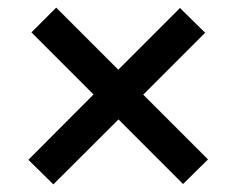

<svg xmlns="http://www.w3.org/2000/svg" viewBox="-20 -584 620 504"><path d="M460.5 -101 291 -270.5 120 -100 54.5 -164.5 225.5 -336 62.5 -499 127.5 -564 290.5 -401 452.5 -563 518.5 -498 356 -335.5 526 -165.5Z"/></svg>

Font: Lato
Style: Bold
Weight: 700
Designer: Lukasz Dziedzic with Adam Twardoch and Botio Nikoltchev
Foundry: tyPoland Lukasz Dziedzic
Version: Version 2.010; 2014-09-01; http://www.latofonts.com/; ttfaut